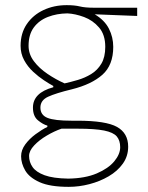

<svg xmlns="http://www.w3.org/2000/svg" viewBox="-20 -524 576 746"><path d="M247 202Q174.5 202 134.2 184Q94 166 78 138.5Q62 111 62 83Q62 59 78.2 37Q94.5 15 118.2 -2.5Q142 -20 164 -31V-36Q147 -40.5 127.5 -56.5Q108 -72.5 108 -106Q108 -163.5 187 -185V-190Q172 -198 150.8 -212Q129.5 -226 108.5 -245.5Q87.5 -265 73.8 -290.2Q60 -315.5 60 -346Q60 -395 84.2 -430.5Q108.5 -466 149.2 -485Q190 -504 239 -504Q270 -504 290.2 -499Q310.5 -494 345 -494H513V-462Q471 -463.5 430 -465.2Q389 -467 348 -468.5Q386.5 -445.5 403.2 -412.5Q420 -379.5 420 -342Q420 -271 377.8 -233.5Q335.5 -196 259 -177Q197 -162 167 -148.2Q137 -134.5 137 -106Q137 -77 164.5 -66Q192 -55 258 -55H281Q391.5 -55 434.8 -30.8Q478 -6.5 478 46Q478 83 457.2 112Q436.5 141 402.2 161Q368 181 327.5 191.5Q287 202 247 202ZM231 -200Q255.5 -205.5 282.8 -213.5Q310 -221.5 334.2 -236.2Q358.5 -251 373.8 -276.5Q389 -302 389 -342Q389 -389 365 -417Q341 -445 306.8 -457.8Q272.5 -470.5 242 -472Q200.5 -471.5 166.2 -458.2Q132 -445 111.5 -417.5Q91 -390 91 -346Q91 -313.5 111.8 -286Q132.5 -258.5 164.8 -236.8Q197 -215 231 -200ZM245 170Q311 169 356 149.8Q401 130.5 424 102.8Q447 75 447 48Q447 22 433.8 6.2Q420.5 -9.5 384.8 -16.8Q349 -24 282 -24H219Q191 -14.5 161.8 2.8Q132.5 20 112.8 41Q93 62 93 82Q93 105.5 106.5 125Q120 144.5 153 156.8Q186 169 245 170Z"/></svg>

Font: Commissioner Loud Thin
Style: Regular
Weight: 100
Designer: Kostas Bartsokas
Foundry: Kostas Bartsokas
Version: Version 1.000; ttfautohint (v1.8.3)